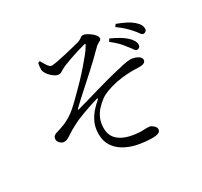

<svg xmlns="http://www.w3.org/2000/svg" viewBox="-164 -984 1327 1259"><g transform="rotate(-30 500.0 -354.5)"><path d="M945 -569Q933 -570 923.5 -584.5Q914 -599 898 -617Q881 -637 860 -656.5Q839 -676 806 -700L818 -717Q856 -703 885.5 -688Q915 -673 933 -657Q953 -640 961.5 -625Q970 -610 970 -595Q970 -582 962.5 -575.5Q955 -569 945 -569ZM856 -499Q845 -499 835.5 -514.5Q826 -530 810 -548Q795 -569 774.5 -590.5Q754 -612 722 -636L734 -655Q772 -638 800 -621Q828 -604 846 -587Q881 -554 881 -525Q881 -513 874 -506Q867 -499 856 -499ZM653 52Q630 52 595.5 48.5Q561 45 532 38Q486 27 447 4Q408 -19 384 -56Q360 -93 360 -146Q360 -194 376.5 -230.5Q393 -267 417.5 -295Q442 -323 466 -343Q474 -349 472.5 -352Q471 -355 461 -352Q407 -336 349.5 -315Q292 -294 254 -273Q223 -257 203 -243.5Q183 -230 169 -222.5Q155 -215 140 -215Q131 -215 121 -221Q111 -227 104 -236.5Q97 -246 97 -257Q97 -270 103 -278Q109 -286 122 -291Q141 -297 164 -304.5Q187 -312 208 -322Q240 -337 266.5 -357Q293 -377 326 -409Q344 -427 371 -453.5Q398 -480 428.5 -512Q459 -544 488 -577.5Q517 -611 540.5 -640Q564 -669 576 -691Q583 -701 580 -703Q577 -705 568 -702Q544 -696 513.5 -686.5Q483 -677 454.5 -667Q426 -657 403 -648Q382 -639 370 -632Q358 -625 349.5 -620Q341 -615 329 -615Q320 -615 306.5 -622.5Q293 -630 279.5 -642.5Q266 -655 256 -670.5Q246 -686 245 -701Q245 -711 246.5 -725Q248 -739 251 -750L265 -754Q274 -738 283 -723Q292 -708 301 -698.5Q310 -689 320 -689Q333 -689 362.5 -694.5Q392 -700 427 -708Q462 -716 494 -724Q526 -732 542 -736Q559 -742 567 -747.5Q575 -753 580.5 -757Q586 -761 595 -761Q604 -761 619 -753.5Q634 -746 648.5 -735Q663 -724 672.5 -712Q682 -700 682 -689Q682 -679 675 -674Q668 -669 656.5 -663.5Q645 -658 632 -644Q600 -612 571 -584Q542 -556 513.5 -530.5Q485 -505 455.5 -478Q426 -451 394 -422.5Q362 -394 326 -359Q323 -356 324 -353.5Q325 -351 329 -352Q366 -362 410.5 -375Q455 -388 498.5 -400.5Q542 -413 580.5 -423.5Q619 -434 644 -440Q698 -453 729.5 -460Q761 -467 783 -467Q801 -467 819 -461Q837 -455 848.5 -445Q860 -435 860 -422Q860 -409 848.5 -401.5Q837 -394 809 -394Q793 -394 773.5 -395Q754 -396 722 -394Q680 -392 637.5 -383.5Q595 -375 559.5 -361.5Q524 -348 502 -331Q478 -313 456.5 -289.5Q435 -266 421.5 -234.5Q408 -203 408 -161Q409 -101 451 -68.5Q493 -36 560 -27Q600 -21 629 -23Q658 -25 676 -22Q689 -19 702.5 -6Q716 7 716 21Q716 36 701 44Q686 52 653 52Z"/></g></svg>

Font: Noto Serif TC
Style: Regular
Weight: 400
Designer: Ryoko NISHIZUKA  (kana & ideographs); Frank Grießhammer (Latin, Greek & Cyrillic); Wenlong ZHANG  (bopomofo); Sandoll Co
Foundry: Adobe
Version: Version 2.003-H1;hotconv 1.1.1;makeotfexe 2.6.0